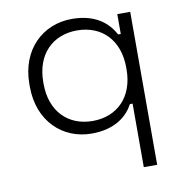

<svg xmlns="http://www.w3.org/2000/svg" viewBox="-79 -574 804 848"><g transform="rotate(-10 323.0 -150.0)"><path d="M498 200H558V-486H500V-397H488C460 -450 405 -500 298 -500C168 -500 64 -404 64 -249V-237C64 -83 167 14 298 14C405 14 460 -36 486 -85H498ZM126 -239V-247C126 -371 202 -446 312 -446C422 -446 498 -371 498 -247V-239C498 -115 422 -40 312 -40C202 -40 126 -115 126 -239Z"/></g></svg>

Font: Meta Space Icons
Style: Regular
Weight: 400
Designer: Meta Pool / Florian Karsten
Foundry: Meta Pool / Florian Karsten
Version: Version 2.000;Glyphs 3.1.1 (3144)